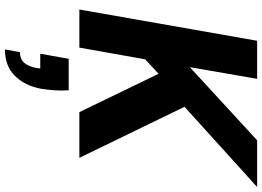

<svg xmlns="http://www.w3.org/2000/svg" viewBox="-158 -582 1033 756"><g transform="rotate(90 358.0 -203.5)"><path d="M17 0 140 -700H290L244 -435L532 -700H716L400 -414L601 0H421L270 -312L213 -259L167 0ZM174 293 185 234Q211 234 226 218Q241 202 247 170L249 154H191L211 42H335Q337 71 335 98.5Q333 126 329 151Q317 215 278 254Q239 293 174 293Z"/></g></svg>

Font: DM Sans 28pt Black
Style: Italic
Weight: 900
Italic angle: -10°
Version: Version 4.004;gftools[0.9.30]